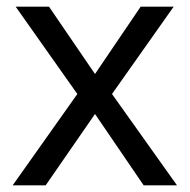

<svg xmlns="http://www.w3.org/2000/svg" viewBox="-20 -556 569 576"><path d="M212 -274 27 -536H127L265 -334L402 -536H501L316 -274L511 0H411L265 -214L117 0H18Z"/></svg>

Font: oriya15
Style: Book
Weight: 400
Designer: Jelle Bosma - Monotype Design Team
Foundry: Monotype Imaging Inc.
Version: Version 2.003